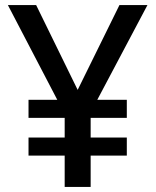

<svg xmlns="http://www.w3.org/2000/svg" viewBox="-20 -734 612 754"><path d="M285 -381 449 -714H559L362 -342H478V-271H336V-194H478V-123H336V0H234V-123H92V-194H234V-271H92V-342H205L11 -714H122Z"/></svg>

Font: Noto Sans Sinhala UI Medium
Style: Regular
Weight: 500
Designer: Jelle Bosma - Monotype Design Team
Foundry: Monotype Imaging Inc.
Version: Version 2.006; ttfautohint (v1.8.4.7-5d5b)